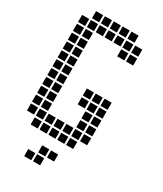

<svg xmlns="http://www.w3.org/2000/svg" viewBox="-198 -719 796 939"><g transform="rotate(30 200.0 -250.0)"><path d="M5 -95V-55H45V-95ZM5 -145V-105H45V-145ZM5 -195V-155H45V-195ZM5 -245V-205H45V-245ZM5 -295V-255H45V-295ZM5 -345V-305H45V-345ZM5 -395V-355H45V-395ZM5 -445V-405H45V-445ZM5 -495V-455H45V-495ZM5 -545V-505H45V-545ZM5 -595V-555H45V-595ZM55 -645V-605H95V-645ZM55 -595V-555H95V-595ZM55 -545V-505H95V-545ZM55 -495V-455H95V-495ZM55 -445V-405H95V-445ZM55 -395V-355H95V-395ZM55 -345V-305H95V-345ZM55 -295V-255H95V-295ZM55 -245V-205H95V-245ZM55 -195V-155H95V-195ZM55 -145V-105H95V-145ZM55 -95V-55H95V-95ZM55 -45V-5H95V-45ZM105 -95V-55H145V-95ZM155 -95V-55H195V-95ZM205 -95V-55H245V-95ZM255 -145V-105H295V-145ZM255 -195V-155H295V-195ZM305 -195V-155H345V-195ZM305 -145V-105H345V-145ZM255 -95V-55H295V-95ZM205 -45V-5H245V-45ZM155 -45V-5H195V-45ZM105 -45V-5H145V-45ZM255 -45V-5H295V-45ZM305 -95V-55H345V-95ZM205 -245V-205H245V-245ZM205 -295V-255H245V-295ZM255 -295V-255H295V-295ZM305 -295V-255H345V-295ZM305 -245V-205H345V-245ZM255 -245V-205H295V-245ZM105 -645V-605H145V-645ZM155 -645V-605H195V-645ZM205 -645V-605H245V-645ZM255 -645V-605H295V-645ZM105 -595V-555H145V-595ZM155 -595V-555H195V-595ZM205 -595V-555H245V-595ZM255 -595V-555H295V-595ZM305 -595V-555H345V-595ZM255 -545V-505H295V-545ZM305 -545V-505H345V-545ZM205 55V95H245V55ZM155 55V95H195V55ZM155 105V145H195V105ZM105 105V145H145V105Z"/></g></svg>

Font: Nose Transport 13 Square
Style: Regular
Weight: 400
Designer: Nico Rohrbach
Foundry: Nose
Version: Version 1.400;Glyphs 3.2.3 (3260)